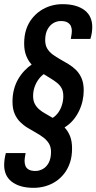

<svg xmlns="http://www.w3.org/2000/svg" viewBox="-30 -719 463 922"><path d="M132 183Q96 183 69.5 175Q43 167 25 152.5Q7 138 -1.5 118Q-10 98 -10 74Q-10 60 -8 46Q-6 32 -2 16H93Q90 32 89 40Q88 48 88 54Q88 66 92 77Q96 88 107.5 95Q119 102 140 102Q159 102 176.5 92Q194 82 204.5 61.5Q215 41 215 10Q215 -14 204.5 -30.5Q194 -47 178 -59Q162 -71 142.5 -82Q123 -93 103 -105Q83 -117 66.5 -133.5Q50 -150 40 -173.5Q30 -197 30 -231Q30 -262 37 -289Q44 -316 57 -338.5Q70 -361 87 -379Q104 -397 122 -409Q106 -426 96 -451Q86 -476 86 -510Q86 -547 95.5 -576.5Q105 -606 123 -629Q141 -652 164 -667.5Q187 -683 214 -691Q241 -699 270 -699Q306 -699 333 -691Q360 -683 378 -668.5Q396 -654 404.5 -634Q413 -614 413 -590Q413 -576 411 -562Q409 -548 404 -532H310Q313 -549 314 -556.5Q315 -564 315 -570Q315 -583 310.5 -593.5Q306 -604 294.5 -611Q283 -618 262 -618Q243 -618 226 -608Q209 -598 198 -577.5Q187 -557 187 -526Q187 -502 197 -485.5Q207 -469 223.5 -457Q240 -445 259.5 -434Q279 -423 299 -411Q319 -399 335.5 -382.5Q352 -366 362 -342.5Q372 -319 372 -285Q372 -260 366.5 -235Q361 -210 349.5 -186Q338 -162 321 -142Q304 -122 280 -107Q297 -89 306.5 -65Q316 -41 316 -6Q316 31 306.5 60.5Q297 90 279.5 113Q262 136 239 151.5Q216 167 188.5 175Q161 183 132 183ZM223 -153Q239 -163 250.5 -179.5Q262 -196 268 -216.5Q274 -237 274 -257Q274 -280 266 -295Q258 -310 243.5 -321.5Q229 -333 213 -342.5Q197 -352 180 -363Q165 -352 153.5 -335.5Q142 -319 135.5 -299.5Q129 -280 129 -258Q129 -236 137 -220.5Q145 -205 158.5 -193.5Q172 -182 188.5 -173Q205 -164 223 -153Z"/></svg>

Font: Archivo ExtraCondensed SemiBold
Style: Italic
Weight: 600
Width: 2
Italic angle: -10°
Designer: Hector Gatti
Foundry: Omnibus-Type
Version: Version 2.001